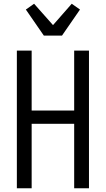

<svg xmlns="http://www.w3.org/2000/svg" viewBox="-20 -1005 565 1025"><path d="M70 0V-735H149V-415H376V-735H455V0H376V-344H149V0ZM214 -815 118 -954 162 -985 263 -871 363 -985 407 -954 311 -815Z"/></svg>

Font: Iosevka Pride
Style: Regular
Weight: 400
Monospace: yes
Designer: Belleve Invis
Foundry: Belleve Invis
Version: Version 30.3.1; ttfautohint (v1.8.4)